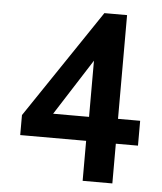

<svg xmlns="http://www.w3.org/2000/svg" viewBox="-48 -665 596 708"><g transform="rotate(5 250.0 -311.5)"><path d="M284 0V-148H40V-222L310 -623H394V-239H476V-147H394V0ZM154 -237H287V-445Z"/></g></svg>

Font: Ligconsolata
Style: Bold
Weight: 700
Monospace: yes
Designer: Raph Levien, Cyreal, Brenton Simpson
Foundry: Raph Levien, Cyreal, Google
Version: Version 3.001; ttfautohint (v1.8.2.53-6de2)